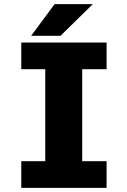

<svg xmlns="http://www.w3.org/2000/svg" viewBox="-20 -905 610 925"><path d="M130 -732.5 243 -885H427L271.5 -732.5ZM493.5 -571.5H376V-128.5H493.5V0H82.5V-128.5H198V-571.5H82.5V-700H493.5Z"/></svg>

Font: League Mono Narrow ExtraBold
Style: Regular
Weight: 800
Width: 3
Designer: Tyler Finck
Foundry: The League of Moveable Type / Tyler Finck
Version: Version 2.210